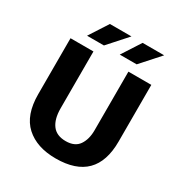

<svg xmlns="http://www.w3.org/2000/svg" viewBox="-189 -953 1046 1103"><g transform="rotate(30 334.0 -401.5)"><path d="M66 -630H218V-253Q218 -182 247 -143Q276 -104 337 -104Q397 -104 423.5 -142.5Q450 -181 450 -241V-630H602V-254Q602 11 337 11Q211 11 138.5 -55Q66 -121 66 -259ZM253 -690H141L221 -814H364ZM470 -690H358L438 -814H581Z"/></g></svg>

Font: Mukta ExtraBold
Style: Regular
Weight: 800
Designer: Girish Dalvi and Yashodeep Gholap
Foundry: Ek Type
Version: Version 2.538;PS 1.002;hotconv 16.6.51;makeotf.lib2.5.65220;